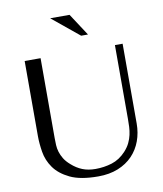

<svg xmlns="http://www.w3.org/2000/svg" viewBox="-98 -991 916 1081"><g transform="rotate(-10 360.0 -450.0)"><path d="M80 -700V-270Q80 -229 88 -179.5Q96 -130 126 -87.5Q156 -45 215 -16.5Q274 12 376 12Q440 12 489.5 -8Q539 -28 572.5 -63Q606 -98 623 -144.5Q640 -191 640 -244V-700H596V-277Q596 -255 595 -232.5Q594 -210 589 -187.5Q584 -165 573.5 -143Q563 -121 543 -99Q507 -60 462 -46Q417 -32 368 -32Q326 -32 293.5 -45Q261 -58 232 -84Q209 -104 197 -124Q185 -144 179 -163.5Q173 -183 172 -203Q171 -223 171 -243V-700ZM374 -912H263L418 -785H457Z"/></g></svg>

Font: Tenor Sans
Style: Regular
Weight: 400
Designer: Denis Masharov
Foundry: Denis Masharov
Version: Version 1.1